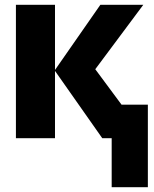

<svg xmlns="http://www.w3.org/2000/svg" viewBox="-20 -573 640 796"><path d="M443 203V0L471 -139H593V203ZM46 0V-553H208V-283L396 -553H574L375 -286L587 0H404L208 -279V0Z"/></svg>

Font: Noto Sans Mono Extra
Style: Regular
Weight: 800
Designer: Monotype Design Team
Foundry: Monotype Imaging Inc.
Version: Version 1.900